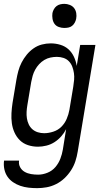

<svg xmlns="http://www.w3.org/2000/svg" viewBox="-29 -753 549 996"><path d="M164 223Q141 223 119 220.5Q97 218 76.5 211Q56 204 38.5 192Q21 180 9.5 163Q-2 146 -6.5 124.5Q-11 103 -8 80H70Q67 99 75.5 114.5Q84 130 99 138.5Q114 147 132 150Q150 153 169 153Q193 153 217.5 143Q242 133 258.5 113.5Q275 94 284 70.5Q293 47 297 23L314 -83Q304 -63 288.5 -45.5Q273 -28 253.5 -15.5Q234 -3 211.5 2.5Q189 8 168 8Q141 8 116.5 0Q92 -8 74.5 -25Q57 -42 46.5 -65Q36 -88 32.5 -113.5Q29 -139 30.5 -166Q32 -193 36 -219L56 -339Q60 -362 66 -384.5Q72 -407 83 -428.5Q94 -450 109.5 -469Q125 -488 145 -502Q165 -516 188 -522Q211 -528 234 -528Q260 -528 284.5 -520.5Q309 -513 326.5 -497Q344 -481 354.5 -458.5Q365 -436 369 -411L387 -520H466L374 34Q370 59 362 83.5Q354 108 339.5 130.5Q325 153 305.5 171.5Q286 190 262 202Q238 214 213 218.5Q188 223 164 223ZM200 -62Q223 -62 247.5 -70Q272 -78 289.5 -95.5Q307 -113 317 -136.5Q327 -160 331 -183L351 -303Q354 -321 355.5 -339Q357 -357 354.5 -374Q352 -391 346 -407Q340 -423 328.5 -435Q317 -447 300.5 -452.5Q284 -458 266 -458Q250 -458 233 -454.5Q216 -451 201 -442Q186 -433 174 -420Q162 -407 153.5 -391.5Q145 -376 140.5 -360Q136 -344 133 -328L113 -208Q110 -191 109 -173.5Q108 -156 110.5 -139.5Q113 -123 120 -108Q127 -93 139 -82.5Q151 -72 167 -67Q183 -62 200 -62ZM304 -608Q290 -608 276 -613Q262 -618 254 -629Q246 -640 243.5 -655Q241 -670 243 -685Q245 -695 250.5 -705Q256 -715 264.5 -721.5Q273 -728 283.5 -730.5Q294 -733 305 -733Q319 -733 333 -727.5Q347 -722 355.5 -711Q364 -700 366.5 -685Q369 -670 366 -655Q364 -645 358.5 -635Q353 -625 344.5 -618.5Q336 -612 325.5 -610Q315 -608 304 -608Z"/></svg>

Font: Iosevka Term Curly
Style: Italic
Weight: 400
Italic angle: -9°
Designer: Belleve Invis
Foundry: Belleve Invis
Version: Version 32.3.0